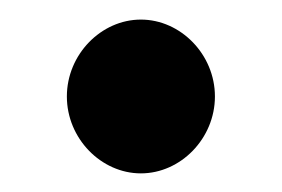

<svg xmlns="http://www.w3.org/2000/svg" viewBox="-20 -504 295 201"><path d="M50 -403C50 -359 85.9 -322.5 127.5 -322.5C169.1 -322.5 205 -359 205 -403C205 -447 169.1 -483.5 127.5 -483.5C85.9 -483.5 50 -447 50 -403Z"/></svg>

Font: Stormning
Style: Light
Weight: 400
Designer: Robert Jablonski, Mew Too
Foundry: Cannot Into Space Fonts
Version: Version 0.90